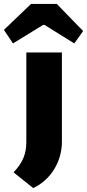

<svg xmlns="http://www.w3.org/2000/svg" viewBox="-78 -764 443 977"><path d="M211 -744H80L-58 -612L-12 -543L141 -637H149L300 -543L345 -606ZM237 -497H56V-42C56 16 40 62 -9 113L91 193C182 151 237 56 237 -42Z"/></svg>

Font: Exo 2 Extra Bold
Style: Regular
Weight: 800
Designer: Natanael Gama
Version: Version 1.001;PS 001.001;hotconv 1.0.88;makeotf.lib2.5.64775